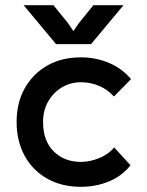

<svg xmlns="http://www.w3.org/2000/svg" viewBox="-20 -703 567 740"><path d="M420 -135 483 -66Q451 -25 400.5 -4Q350 17 292 17Q217 17 161 -15Q105 -47 74.5 -103.5Q44 -160 44 -233Q44 -307 75.5 -363Q107 -419 162.5 -450.5Q218 -482 292 -482Q349 -482 400 -460.5Q451 -439 485 -398L419 -331Q395 -358 362 -372Q329 -386 292 -386Q252 -386 219 -366.5Q186 -347 166 -312.5Q146 -278 146 -233Q146 -160 187 -119.5Q228 -79 292 -79Q326 -79 362 -93.5Q398 -108 420 -135ZM196 -533 71 -683H186L242 -614L263 -583L284 -614L340 -683H456L331 -533Z"/></svg>

Font: Kreadon Light
Style: Bold
Weight: 600
Designer: Reiya WATANABE
Foundry: StudioGnu
Version: Version 1.003; ttfautohint (v1.8.4.7-5d5b);gftools[0.9.32]